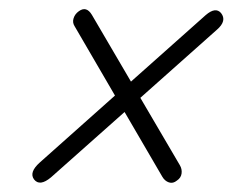

<svg xmlns="http://www.w3.org/2000/svg" viewBox="-20 -551 509 420"><path d="M54.5 -158.5Q43 -174 67 -195.5L231.5 -342L143 -494Q138 -502 141 -511.2Q144 -520.5 152.5 -526.5Q169 -538.5 181 -518.5L266.5 -372.5L430 -518Q451.5 -536.5 463.5 -522.5Q477 -505.5 454.5 -486L287 -337L373.5 -189.5Q378.5 -181 377.2 -171.5Q376 -162 367 -156Q358.5 -149 349.5 -152Q340.5 -155 335 -164.5L252.5 -306L91.5 -163Q67 -142.5 54.5 -158.5Z"/></svg>

Font: Fraunces 144pt SuperSoft Light
Style: Italic
Weight: 300
Italic angle: -16°
Version: Version 1.000;[b76b70a41]